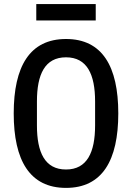

<svg xmlns="http://www.w3.org/2000/svg" viewBox="-20 -899 640 931"><path d="M300.1 12.1C475.9 12.1 553.6 -121.1 553.6 -349.1C553.6 -577.1 475.9 -709.9 300.1 -709.9C124.3 -709.9 46.5 -577.1 46.5 -349.1C46.5 -121.1 124.3 12.1 300.1 12.1ZM155.9 -799.7H444.2V-879.3H155.9ZM159.1 -290.5V-407.3C159.1 -538 197.4 -621.1 300.1 -621.1C402.3 -621.1 441.1 -538 441.1 -407.3V-290.8C441.1 -160.2 402.3 -77.1 300.1 -77.1C197.4 -77.1 159.1 -160.2 159.1 -290.5Z"/></svg>

Font: Margiela Mono Medium
Style: Regular
Weight: 500
Designer: Mike Abbink, Paul van der Laan, Pieter van Rosmalen
Foundry: Bold Monday
Version: Version 2.003 2021